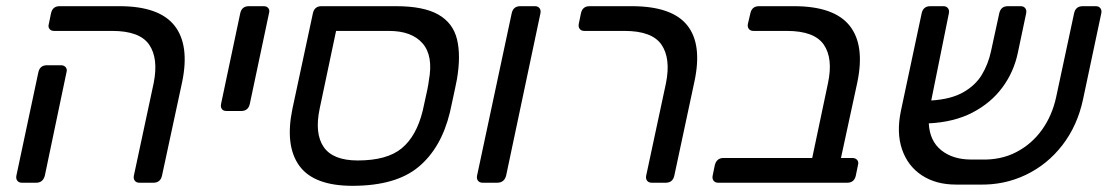

<svg xmlns="http://www.w3.org/2000/svg" viewBox="-20 -591 3585 621"><path d="M431 0Q421 0 416 -6.5Q411 -13 413 -23L477 -322Q493 -402 462.5 -446.5Q432 -491 343 -491H155Q145 -491 140 -497.5Q135 -504 138 -514L145 -548Q150 -571 173 -571H366Q495 -571 544.5 -508Q594 -445 569 -325L504 -23Q499 0 476 0ZM51 0Q41 0 36 -6.5Q31 -13 33 -23L104 -357Q109 -380 132 -380H177Q187 -380 192.5 -373.5Q198 -367 195 -357L125 -23Q119 0 97 0Z M713 -232Q702 -232 697.5 -238.5Q693 -245 695 -255L757 -548Q762 -571 785 -571H833Q843 -571 848 -564.5Q853 -558 850 -548L788 -255Q783 -232 760 -232Z M1120 10Q995 10 948 -55Q901 -120 926 -240L992 -548Q997 -571 1020 -571H1261Q1350 -571 1397.5 -544Q1445 -517 1458 -464.5Q1471 -412 1458 -335Q1456 -325 1451.5 -303Q1447 -281 1442 -259Q1437 -237 1435 -227Q1407 -112 1333.5 -51Q1260 10 1120 10ZM1137 -72Q1232 -72 1279.5 -111.5Q1327 -151 1347 -232Q1349 -242 1353.5 -261.5Q1358 -281 1362 -300.5Q1366 -320 1367 -330Q1382 -410 1347 -450.5Q1312 -491 1238 -491H1067L1014 -240Q997 -159 1027 -115.5Q1057 -72 1137 -72Z M1541 0Q1531 0 1526 -6.5Q1521 -13 1523 -23L1635 -548Q1640 -571 1663 -571H1710Q1720 -571 1725 -564.5Q1730 -558 1728 -548L1617 -23Q1611 0 1588 0Z M2088 0Q2078 0 2073 -6.5Q2068 -13 2070 -23L2134 -322Q2150 -402 2119.5 -446.5Q2089 -491 2000 -491H1870Q1860 -491 1855 -497.5Q1850 -504 1852 -514L1859 -548Q1864 -571 1887 -571H2023Q2153 -571 2202.5 -509.5Q2252 -448 2226 -327L2161 -23Q2156 0 2133 0Z M2303 0Q2293 0 2288 -6.5Q2283 -13 2285 -23L2292 -57Q2298 -80 2320 -80H2607L2658 -322Q2675 -402 2644.5 -446.5Q2614 -491 2525 -491H2417Q2407 -491 2402 -497.5Q2397 -504 2399 -514L2407 -548Q2412 -571 2435 -571H2548Q2677 -571 2727.5 -508.5Q2778 -446 2753 -325L2700 -80H2737Q2747 -80 2752.5 -73.5Q2758 -67 2755 -57L2748 -23Q2743 0 2720 0Z M3153 -75Q3217 -73 3267 -99Q3317 -125 3350 -171Q3383 -217 3396 -277L3454 -548Q3459 -571 3482 -571H3524Q3534 -571 3539 -564.5Q3544 -558 3542 -548L3483 -270Q3465 -185 3416.5 -122Q3368 -59 3298 -25.5Q3228 8 3147 6H3072Q3007 6 2961.5 -24Q2916 -54 2897.5 -108Q2879 -162 2894 -233L2961 -548Q2966 -571 2989 -571H3031Q3041 -571 3046 -564.5Q3051 -558 3049 -548L2992 -266Q3056 -270 3095.5 -292.5Q3135 -315 3155.5 -349Q3176 -383 3185 -424L3212 -548Q3217 -571 3240 -571H3281Q3291 -571 3296 -564.5Q3301 -558 3299 -548L3272 -420Q3259 -358 3222 -308Q3185 -258 3125.5 -227Q3066 -196 2984 -192Q2987 -135 3024.5 -105Q3062 -75 3121 -75Z"/></svg>

Font: Lubike
Style: Italic
Weight: 400
Italic angle: -12°
Foundry: Honoka55
Version: Version 1.000;July 22, 2022;FontCreator 14.0.0.2862 64-bit